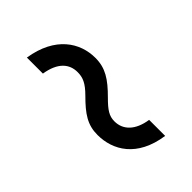

<svg xmlns="http://www.w3.org/2000/svg" viewBox="5 -614 650 650"><g transform="rotate(45 329.5 -289.0)"><path d="M72.4 -215.9H149.1C159.1 -278.4 190.3 -302.6 228.7 -302.6C254.3 -302.6 273.4 -294.7 303.3 -264.9C348 -220.2 378.6 -199.6 426.8 -199.6C499.3 -199.6 573.9 -241.5 590.9 -359.4H514.2C505.7 -302.6 475.9 -272.7 434.7 -272.7C409.1 -272.7 392 -284.1 362.2 -313.9C317.5 -358.7 285.5 -379.3 237.2 -379.3C164.8 -379.3 90.9 -333.8 72.4 -215.9Z"/></g></svg>

Font: Magic Ui Pro
Style: Italic
Weight: 400
Italic angle: -9.39999°
Designer: Stefan Endress, Andreas Faust
Version: Version 1.000;FEAKit 1.0